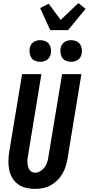

<svg xmlns="http://www.w3.org/2000/svg" viewBox="-20 -1215 574 1243"><path d="M206 8Q176 8 147.5 1Q119 -6 96.5 -22.5Q74 -39 59.5 -63.5Q45 -88 39.5 -116Q34 -144 34.5 -174Q35 -204 40 -234L123 -735H248L163 -217Q160 -204 158.5 -191.5Q157 -179 157.5 -166.5Q158 -154 160.5 -142Q163 -130 168.5 -119.5Q174 -109 184.5 -103Q195 -97 208 -97Q226 -97 242.5 -107.5Q259 -118 270 -134Q281 -150 286.5 -168Q292 -186 294 -204L382 -735H507L417 -187Q413 -162 405 -137Q397 -112 383.5 -89Q370 -66 350 -46.5Q330 -27 306.5 -14.5Q283 -2 257 3Q231 8 206 8ZM441 -815Q424 -815 408.5 -821Q393 -827 384 -839.5Q375 -852 372.5 -868.5Q370 -885 372 -902Q374 -913 380 -924Q386 -935 396 -942Q406 -949 417.5 -952Q429 -955 440 -955Q457 -955 472.5 -949Q488 -943 497 -930.5Q506 -918 509 -901.5Q512 -885 509 -868Q507 -857 501 -846Q495 -835 485 -828Q475 -821 463.5 -818Q452 -815 441 -815ZM241 -815Q224 -815 208.5 -821Q193 -827 184 -839.5Q175 -852 172.5 -868.5Q170 -885 172 -902Q174 -913 180 -924Q186 -935 196 -942Q206 -949 217.5 -952Q229 -955 240 -955Q257 -955 272.5 -949Q288 -943 297 -930.5Q306 -918 309 -901.5Q312 -885 309 -868Q307 -857 301 -846Q295 -835 285 -828Q275 -821 263.5 -818Q252 -815 241 -815ZM305 -1020 240 -1163 295 -1191 373 -1086 487 -1195 534 -1158 421 -1020Z"/></svg>

Font: Iosevka Curly Extrabold
Style: Italic
Weight: 800
Italic angle: -9°
Monospace: yes
Designer: Belleve Invis
Foundry: Belleve Invis
Version: Version 22.1.2; ttfautohint (v1.8.4)